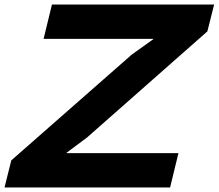

<svg xmlns="http://www.w3.org/2000/svg" viewBox="-30 -830 968 850"><path d="M723 0H-10L20 -120L553 -588L648 -656L649 -658H163L200 -810H918L888 -691L355 -221L265 -154V-152H760Z"/></svg>

Font: TypoPRO Sinkin Sans
Style: 700 Bold Italic
Weight: 700
Italic angle: -112°
Designer: Keith Bates
Foundry: K-Type
Version: Sinkin Sans (version 1.0)  by Keith Bates   •   © 2014   www